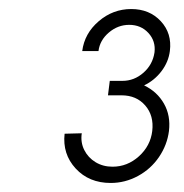

<svg xmlns="http://www.w3.org/2000/svg" viewBox="-20 -780 408 425"><path d="M299 -591Q328 -577 343 -550.5Q358 -524 354 -490Q350 -459 332 -432.5Q314 -406 285.5 -390.5Q257 -375 225 -375Q177 -375 147.5 -407Q118 -439 123 -484L161 -485Q158 -465 166.5 -448Q175 -431 191.5 -421Q208 -411 229 -411Q262 -411 287.5 -434Q313 -457 317 -490Q321 -524 301.5 -546.5Q282 -569 249 -569H219L223 -601H251Q277 -601 297.5 -619Q318 -637 322 -664Q325 -689 308.5 -707Q292 -725 266 -725Q241 -725 221 -708Q201 -691 198 -667H162Q167 -706 198.5 -733Q230 -760 270.5 -760Q311 -760 336 -733Q361 -706 356 -667Q353 -643 337.5 -622.5Q322 -602 299 -591Z"/></svg>

Font: Orkney Light
Style: LightItalic
Weight: 300
Designer: Samuel Oakes and Alfredo Marco Pradil
Foundry: Alfredo Marco Pradil
Version: 1.0; ttfautohint (v1.5)